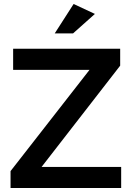

<svg xmlns="http://www.w3.org/2000/svg" viewBox="-20 -945 667 965"><path d="M350 -925 457 -875 347 -777H255ZM46 -700H584V-615L189 -106H589V0H33V-85L430 -594H46Z"/></svg>

Font: Steamflix Grotesk
Style: Regular
Weight: 400
Designer: Julieta Ulanovsky
Foundry: Julieta Ulanovsky
Version: Version 4.000;PS 004.000;hotconv 1.0.88;makeotf.lib2.5.64775